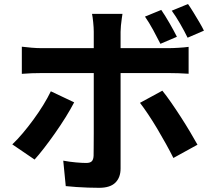

<svg xmlns="http://www.w3.org/2000/svg" viewBox="-20 -857 1040 935"><path d="M765.3 -808.7Q784.3 -781.1 806.1 -743.3Q827.8 -705.4 841.5 -677.9L761.2 -643.6Q745.7 -674.4 725.9 -710.9Q706 -747.4 686 -776.2ZM895.5 -837.4Q908.7 -818.7 923.1 -794.9Q937.6 -771.2 951.1 -748.3Q964.7 -725.3 973.1 -707.7L893.6 -673.4Q878.2 -705.1 857.5 -741Q836.9 -776.9 816.4 -804.9ZM576.4 -789.4Q575.4 -782.4 573 -766.3Q570.5 -750.2 568.9 -732.4Q567.2 -714.6 567.2 -701.7Q567.2 -672.4 567.2 -636.4Q567.2 -600.4 567.2 -564.8Q567.2 -529.3 567.2 -499.9Q567.2 -479.9 567.2 -443.8Q567.2 -407.7 567.2 -362.7Q567.2 -317.6 567.2 -269.3Q567.2 -221 567.2 -175.6Q567.2 -130.2 567.2 -93.9Q567.2 -57.5 567.2 -36.2Q567.2 7.4 541.8 32.5Q516.3 57.6 462.7 57.6Q436 57.6 408 56.6Q379.9 55.6 352.7 53.8Q325.5 51.9 300.2 49.3L288 -74.6Q320.5 -68.6 350.6 -66Q380.8 -63.4 399.5 -63.4Q418.9 -63.4 426.9 -71.6Q435 -79.7 435.8 -98.9Q435.8 -108.4 436.2 -138Q436.6 -167.6 436.6 -208.8Q436.6 -249.9 436.6 -295.8Q436.6 -341.8 436.6 -383.7Q436.6 -425.7 436.6 -456.8Q436.6 -487.9 436.6 -499.9Q436.6 -517.7 436.6 -554.3Q436.6 -590.8 436.6 -631.7Q436.6 -672.7 436.6 -702.5Q436.6 -721.9 433.8 -749.2Q431 -776.5 428.2 -789.4ZM86.3 -629.6Q108.6 -626.8 134.1 -624.7Q159.5 -622.5 182.7 -622.5Q195.5 -622.5 231.8 -622.5Q268.1 -622.5 319 -622.5Q369.9 -622.5 428.7 -622.5Q487.4 -622.5 546.6 -622.5Q605.8 -622.5 657.6 -622.5Q709.4 -622.5 747 -622.5Q784.5 -622.5 800 -622.5Q821 -622.5 849.7 -624.3Q878.4 -626 898.5 -628.8V-497.9Q875.5 -499.7 848.6 -500.4Q821.7 -501.2 801 -501.2Q785.5 -501.2 748.4 -501.2Q711.2 -501.2 659.4 -501.2Q607.5 -501.2 548.8 -501.2Q490 -501.2 431.2 -501.2Q372.5 -501.2 321.2 -501.2Q269.9 -501.2 233.6 -501.2Q197.3 -501.2 182.9 -501.2Q160.7 -501.2 134.2 -500.3Q107.6 -499.4 86.3 -497.4ZM341.2 -358.6Q323.9 -325.3 299.7 -286.3Q275.5 -247.4 248 -208.3Q220.5 -169.3 194.7 -135.9Q168.9 -102.5 148.4 -80L39.9 -153.9Q64.9 -177.4 91.3 -208.9Q117.8 -240.3 143.2 -275.1Q168.6 -309.8 190.4 -345.1Q212.1 -380.3 227.6 -412.4ZM770.6 -415.4Q790.1 -391.4 813.3 -358Q836.5 -324.6 860.6 -287.3Q884.7 -249.9 905.7 -214.6Q926.7 -179.3 941.7 -152.3L824.4 -87.7Q808.2 -120.2 787.7 -157.1Q767.2 -194.1 745.2 -231.1Q723.1 -268.1 701.4 -300.5Q679.6 -333 661.7 -356.2Z"/></svg>

Font: Noto Sans TC Thin
Style: Regular
Weight: 100
Designer: Ryoko NISHIZUKA 西塚涼子 (kana, bopomofo & ideographs); Paul D. Hunt (Latin, Greek & Cyrillic); Sandoll Communications 산돌커뮤니
Foundry: Adobe
Version: Version 2.004-H2;hotconv 1.0.118;makeotfexe 2.5.65603